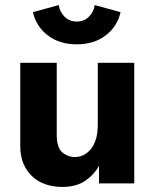

<svg xmlns="http://www.w3.org/2000/svg" viewBox="-20 -724 614 758"><path d="M212 -704Q216 -677 235 -658Q254 -639 283 -639Q312 -639 331 -658Q350 -677 354 -704L456 -676Q443 -619 397 -584Q351 -549 283 -549Q215 -549 169 -584Q123 -619 110 -676ZM510 0H371V-70Q353 -36 317.5 -11Q282 14 225 14Q191 14 161 4Q131 -6 108.5 -26.5Q86 -47 73 -77Q60 -107 60 -148V-476H204V-191Q204 -142 225.5 -123Q247 -104 276 -104Q293 -104 309 -111.5Q325 -119 338 -134.5Q351 -150 358.5 -174Q366 -198 366 -231V-476H510Z"/></svg>

Font: Post Grotesk Bold
Style: Bold
Weight: 700
Version: Version 1.0